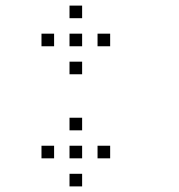

<svg xmlns="http://www.w3.org/2000/svg" viewBox="-20 -593 640 685"><path d="M229 -573Q228 -573 228 -573Q228 -573 228 -572V-529Q228 -528 228 -528Q228 -528 229 -528H272Q273 -528 273 -528Q273 -528 273 -529V-572Q273 -573 273 -573Q273 -573 272 -573ZM129 -473Q128 -473 128 -473Q128 -473 128 -472V-429Q128 -428 128 -428Q128 -428 129 -428H172Q173 -428 173 -428Q173 -428 173 -429V-472Q173 -473 173 -473Q173 -473 172 -473ZM229 -473Q228 -473 228 -473Q228 -473 228 -472V-429Q228 -428 228 -428Q228 -428 229 -428H272Q273 -428 273 -428Q273 -428 273 -429V-472Q273 -473 273 -473Q273 -473 272 -473ZM329 -473Q328 -473 328 -473Q328 -473 328 -472V-429Q328 -428 328 -428Q328 -428 329 -428H372Q373 -428 373 -428Q373 -428 373 -429V-472Q373 -473 373 -473Q373 -473 372 -473ZM229 -373Q228 -373 228 -373Q228 -373 228 -372V-329Q228 -328 228 -328Q228 -328 229 -328H272Q273 -328 273 -328Q273 -328 273 -329V-372Q273 -373 273 -373Q273 -373 272 -373ZM229 -173Q228 -173 228 -173Q228 -173 228 -172V-129Q228 -128 228 -128Q228 -128 229 -128H272Q273 -128 273 -128Q273 -128 273 -129V-172Q273 -173 273 -173Q273 -173 272 -173ZM129 -73Q128 -73 128 -73Q128 -73 128 -72V-29Q128 -28 128 -28Q128 -28 129 -28H172Q173 -28 173 -28Q173 -28 173 -29V-72Q173 -73 173 -73Q173 -73 172 -73ZM229 -73Q228 -73 228 -73Q228 -73 228 -72V-29Q228 -28 228 -28Q228 -28 229 -28H272Q273 -28 273 -28Q273 -28 273 -29V-72Q273 -73 273 -73Q273 -73 272 -73ZM329 -73Q328 -73 328 -73Q328 -73 328 -72V-29Q328 -28 328 -28Q328 -28 329 -28H372Q373 -28 373 -28Q373 -28 373 -29V-72Q373 -73 373 -73Q373 -73 372 -73ZM229 27Q228 27 228 27Q228 27 228 28V71Q228 72 228 72Q228 72 229 72H272Q273 72 273 72Q273 72 273 71V28Q273 27 273 27Q273 27 272 27Z"/></svg>

Font: Doto Light
Style: Regular
Weight: 300
Monospace: yes
Version: Version 1.000